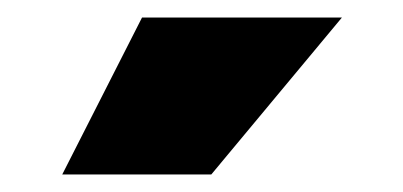

<svg xmlns="http://www.w3.org/2000/svg" viewBox="-20 -768 460 219"><path d="M51 -569 142 -748H370L221 -569Z"/></svg>

Font: REM Black
Style: Regular
Weight: 900
Designer: Octavio Pardo
Foundry: Ashler Design
Version: Version 1.005;gftools[0.9.28]